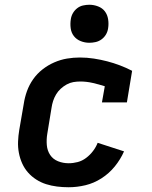

<svg xmlns="http://www.w3.org/2000/svg" viewBox="-20 -780 640 808"><path d="M269 8Q244 8 220 5Q196 2 174 -5Q152 -12 132.5 -24.5Q113 -37 98 -54Q83 -71 73.5 -92Q64 -113 59.5 -136.5Q55 -160 56 -184.5Q57 -209 61 -233L80 -343Q84 -370 93.5 -396.5Q103 -423 119.5 -446.5Q136 -470 159 -488Q182 -506 208.5 -517.5Q235 -529 262 -533.5Q289 -538 316 -538Q346 -538 375 -533.5Q404 -529 431 -522Q458 -515 484.5 -505Q511 -495 536 -482L514 -349H409L421 -417Q396 -425 370 -431Q344 -437 318 -437Q303 -437 288.5 -434.5Q274 -432 260.5 -424.5Q247 -417 235.5 -406.5Q224 -396 216 -382.5Q208 -369 203.5 -355Q199 -341 197 -327L179 -217Q175 -193 177 -169.5Q179 -146 191 -128Q203 -110 224 -101.5Q245 -93 269 -93Q288 -93 307 -98Q326 -103 342.5 -115.5Q359 -128 371.5 -144.5Q384 -161 391 -179L502 -143Q487 -109 463 -79.5Q439 -50 407 -29.5Q375 -9 339.5 -0.5Q304 8 269 8ZM356 -600Q337 -600 319.5 -607Q302 -614 291 -628Q280 -642 277.5 -661Q275 -680 278 -699Q280 -713 287 -725Q294 -737 305 -745.5Q316 -754 329.5 -757Q343 -760 356 -760Q375 -760 393 -753Q411 -746 421.5 -732Q432 -718 435 -699Q438 -680 435 -661Q433 -647 426 -635Q419 -623 407.5 -614.5Q396 -606 382.5 -603Q369 -600 356 -600Z"/></svg>

Font: Iosevka Curly Slab Extended
Style: Bold Italic
Weight: 700
Width: 7
Italic angle: -9°
Monospace: yes
Designer: Belleve Invis
Foundry: Belleve Invis
Version: Version 11.0.0; ttfautohint (v1.8.3)